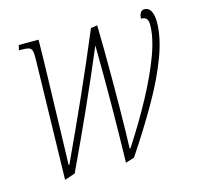

<svg xmlns="http://www.w3.org/2000/svg" viewBox="-86 -636 767 741"><g transform="rotate(-15 297.0 -265.5)"><path d="M330 10Q336 -224 333 -458Q285 -344 233.5 -229.5Q182 -115 128 -1L86 13L97 -459Q98 -485 95.5 -497Q93 -509 83.5 -512.5Q74 -516 51 -516H43L48 -536H127Q126 -457 124 -392Q122 -327 120.5 -270Q119 -213 117.5 -157Q116 -101 114 -39H117Q174 -161 228.5 -283Q283 -405 334 -527L360 -531Q361 -489 361.5 -435.5Q362 -382 362 -324.5Q362 -267 361.5 -212.5Q361 -158 360 -112.5Q359 -67 358 -39H361Q419 -128 463 -210Q507 -292 532.5 -361Q558 -430 558 -481Q558 -496 552 -504Q546 -512 530 -512Q530 -526 535.5 -535Q541 -544 552 -544Q569 -544 577.5 -527.5Q586 -511 586 -485Q586 -424 558 -348.5Q530 -273 480 -185.5Q430 -98 365 -1Z"/></g></svg>

Font: Noto Serif ExtraCondensed Thin
Style: Italic
Weight: 100
Width: 2
Italic angle: -12°
Designer: Monotype Design Team
Foundry: Monotype Imaging Inc.
Version: Version 2.013